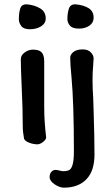

<svg xmlns="http://www.w3.org/2000/svg" viewBox="-20 -662 519 886"><path d="M191 -577Q191 -554 169.5 -540.5Q148 -527 118 -527Q89 -527 78 -542Q67 -557 67 -573Q67 -603 73.5 -623Q80 -643 104 -642Q139 -639 165 -623.5Q191 -608 191 -577ZM412 -580Q412 -557 392.5 -543.5Q373 -530 344 -530Q314 -530 302.5 -544Q291 -558 291 -573Q291 -602 298 -622.5Q305 -643 329 -642Q364 -639 388 -625Q412 -611 412 -580ZM412 -392Q412 -383 410 -361Q407 -328 407 -295Q407 -253 410 -212Q412 -170 412 -151Q416 -27 416 51Q416 127 378.5 165.5Q341 204 275 204Q255 204 232 188.5Q209 173 209 155Q209 140 217 131Q225 122 236 122Q243 122 254.5 125Q266 128 272 128Q289 128 299 123Q309 118 315 98Q321 78 321 36Q321 -185 310 -305Q304 -365 304 -396Q304 -410 318.5 -422Q333 -434 362 -434Q386 -434 399 -420.5Q412 -407 412 -392ZM184 -199V-170Q184 -131 186.5 -96.5Q189 -62 193 -27Q192 -17 178 -6.5Q164 4 153 4Q134 4 114.5 -3.5Q95 -11 91 -22Q85 -54 85 -79Q85 -161 80 -263Q76 -353 76 -389Q76 -407 94 -420Q112 -433 132 -433Q161 -433 172.5 -420Q184 -407 184 -379Z"/></svg>

Font: Itim
Style: Regular
Weight: 400
Designer: Suppakit Chalermlarp
Version: Version 1.002g